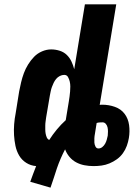

<svg xmlns="http://www.w3.org/2000/svg" viewBox="-20 -755 640 882"><path d="M212 107 119 80Q126 61 132.5 43Q139 25 146 8Q121 6 100.5 -7Q80 -20 68 -40.5Q56 -61 51 -85Q46 -109 44.5 -134Q43 -159 45 -184.5Q47 -210 52 -235L68 -335Q72 -356 77 -377Q82 -398 89.5 -418.5Q97 -439 109 -458.5Q121 -478 136.5 -494Q152 -510 173 -519Q194 -528 215 -528Q235 -528 254 -522Q273 -516 286.5 -503Q300 -490 308 -473Q316 -456 321 -437L370 -735H514L438 -273Q441 -274 444 -274Q447 -274 450 -274Q480 -274 508 -264Q536 -254 552.5 -232Q569 -210 573 -180.5Q577 -151 572 -121Q569 -103 562.5 -85Q556 -67 544.5 -51Q533 -35 517 -23.5Q501 -12 483 -4.5Q465 3 446.5 5.5Q428 8 410 8Q388 8 367.5 4Q347 0 329.5 -9.5Q312 -19 299 -34.5Q286 -50 279 -69Q268 -48 258.5 -26Q249 -4 241.5 18Q234 40 227 62.5Q220 85 212 107ZM206 -112Q222 -137 241 -160Q260 -183 282 -203L296 -288Q298 -300 299.5 -311.5Q301 -323 302 -334.5Q303 -346 303 -357.5Q303 -369 300.5 -380Q298 -391 292.5 -401Q287 -411 275 -411Q265 -411 255 -406Q245 -401 238 -392.5Q231 -384 226.5 -374.5Q222 -365 218.5 -355.5Q215 -346 213 -336Q211 -326 209 -316L192 -216Q191 -207 189.5 -197.5Q188 -188 188 -178.5Q188 -169 188 -160Q188 -151 189.5 -142Q191 -133 194.5 -124.5Q198 -116 206 -112ZM432 -73Q442 -73 450 -79.5Q458 -86 463 -95Q468 -104 470.5 -113.5Q473 -123 475 -132Q476 -142 476 -151.5Q476 -161 474 -170Q472 -179 466 -186Q460 -193 451 -193Q444 -193 437 -192.5Q430 -192 424 -190L416 -140Q414 -130 413.5 -120Q413 -110 413.5 -100.5Q414 -91 418.5 -82Q423 -73 432 -73Z"/></svg>

Font: Iosevka Aile Heavy Oblique
Style: Regular
Weight: 900
Italic angle: -9°
Designer: Belleve Invis
Foundry: Belleve Invis
Version: Version 31.1.0; ttfautohint (v1.8.4)